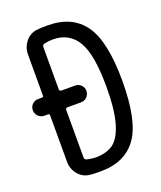

<svg xmlns="http://www.w3.org/2000/svg" viewBox="-139 -829 778 927"><g transform="rotate(-20 250.0 -365.0)"><path d="M162.1 -325.2V-81.1Q162.1 -70.3 173.8 -67.4Q196.3 -62.5 216.8 -61.5Q273.4 -61.5 308.1 -86.4Q342.8 -111.3 362.8 -178.7Q382.8 -246.1 382.8 -365.2Q382.8 -531.2 341.8 -599.6Q300.8 -668 216.8 -668Q195.3 -668 173.8 -663.1Q162.1 -660.2 162.1 -649.4V-432.6Q162.1 -421.9 172.9 -421.9H242.2Q259.8 -421.9 272.5 -409.7Q285.2 -397.5 285.2 -379.4Q285.2 -361.3 272.5 -348.6Q259.8 -335.9 242.2 -335.9H172.9Q162.1 -335.9 162.1 -325.2ZM52.7 -335.9Q35.2 -335.9 22.5 -348.6Q9.8 -361.3 9.8 -379.4Q9.8 -397.5 22.5 -409.7Q35.2 -421.9 52.7 -421.9H72.3Q80.1 -421.9 80.1 -429.7V-639.6Q80.1 -677.7 104 -706.5Q127.9 -735.4 165 -738.3Q182.6 -740.2 216.8 -740.2Q342.8 -740.2 403.8 -654.3Q464.8 -568.4 464.8 -365.2Q464.8 -160.2 403.8 -75.2Q342.8 9.8 216.8 9.8Q182.6 9.8 165 7.8Q127.9 4.9 104 -23.4Q80.1 -51.8 80.1 -89.8V-328.1Q80.1 -335.9 72.3 -335.9Z"/></g></svg>

Font: Rounded-X Mgen+ 1m regular
Style: Regular
Weight: 400
Designer: [Source Han Sans]
Ryoko NISHIZUKA  (kana & ideographs); Paul D. Hunt (Latin, Greek & Cyrillic); Wenlong ZHANG  (bopomofo
Version: Version 1.059.20150602